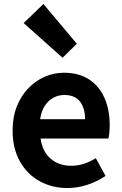

<svg xmlns="http://www.w3.org/2000/svg" viewBox="-20 -944 621 978"><path d="M323.4 13.8Q244.9 13.8 181.7 -21.2Q118.5 -56.1 81.4 -121.9Q44.2 -187.7 44.2 -279.9Q44.2 -348.1 65.8 -402.2Q87.4 -456.3 124.6 -494.8Q161.8 -533.2 208.5 -553.4Q255.3 -573.5 304.7 -573.5Q382.1 -573.5 434 -539.3Q485.9 -505.1 512.4 -444.7Q538.8 -384.4 538.8 -306.4Q538.8 -285.9 536.9 -267.6Q534.9 -249.4 532.1 -238.4H186.7Q192.9 -192.8 214.2 -162.1Q235.4 -131.4 268.1 -115.5Q300.8 -99.6 342.6 -99.6Q376.6 -99.6 407 -109.4Q437.3 -119.3 468.1 -138.2L517.6 -47.9Q476.7 -19.8 426 -3Q375.4 13.8 323.4 13.8ZM184.4 -336.9H413.3Q413.3 -393.2 387.4 -426.7Q361.6 -460.2 307.1 -460.2Q278 -460.2 252.2 -446.4Q226.4 -432.6 208.4 -405.4Q190.4 -378.2 184.4 -336.9ZM298.6 -649.7 100.6 -826.6 201.1 -923.7 371.3 -721.2Z"/></svg>

Font: Noto Sans TC Thin
Style: Regular
Weight: 100
Designer: Ryoko NISHIZUKA 西塚涼子 (kana, bopomofo & ideographs); Paul D. Hunt (Latin, Greek & Cyrillic); Sandoll Communications 산돌커뮤니
Foundry: Adobe
Version: Version 2.004-H2;hotconv 1.0.118;makeotfexe 2.5.65603